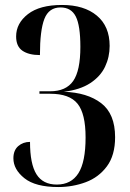

<svg xmlns="http://www.w3.org/2000/svg" viewBox="-20 -744 523 774"><path d="M215 10Q123 10 78.5 -25.5Q34 -61 34 -106Q34 -138 53.5 -155Q73 -172 101 -172Q101 -83 127 -41.5Q153 0 209 0Q267 0 296 -45.5Q325 -91 325 -190Q325 -286 292.5 -326Q260 -366 183 -366H139V-376H182Q246 -376 275 -417.5Q304 -459 304 -555Q304 -641 285.5 -677.5Q267 -714 224 -714Q177 -714 159 -668Q141 -622 141 -522Q96 -522 70.5 -539.5Q45 -557 45 -597Q45 -650 92.5 -687Q140 -724 230 -724Q319 -724 370.5 -681Q422 -638 422 -559Q422 -514 403.5 -475Q385 -436 344 -409Q303 -382 237 -374Q332 -371 388 -328Q444 -285 444 -191Q444 -118 411 -73.5Q378 -29 325.5 -9.5Q273 10 215 10Z"/></svg>

Font: Noto Serif Display Condensed SemiBold
Style: Regular
Weight: 600
Width: 3
Designer: Monotype Design Team
Foundry: Monotype Imaging Inc.
Version: Version 2.009